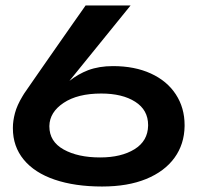

<svg xmlns="http://www.w3.org/2000/svg" viewBox="-20 -667 738 700"><path d="M392 -426Q471 -426 530 -399Q589 -372 621 -323Q653 -274 653 -211Q653 -209 653 -207Q652 -141 616 -91.5Q580 -42 513 -14.5Q446 13 352 13Q253 13 179.5 -12Q106 -37 66.5 -85Q27 -133 27 -199Q27 -200 27 -202Q27 -226 34.5 -254.5Q42 -283 62 -316Q65 -322 79.5 -342.5Q94 -363 114.5 -393Q135 -423 159 -457Q183 -491 206.5 -525Q230 -559 249.5 -586.5Q269 -614 280.5 -630.5Q292 -647 292 -647H456L233 -372Q265 -397 301 -411Q341 -426 392 -426ZM345 -93Q422 -93 470.5 -123Q519 -153 520 -209Q520 -210 520 -211Q520 -266 473 -296Q426 -326 349 -326Q263 -326 212 -292Q161 -258 160 -208Q160 -207 160 -206Q160 -151 212 -122Q264 -93 345 -93Z"/></svg>

Font: Syne Modified
Style: Bold
Weight: 700
Designer: Lucas Descroix
Foundry: Bonjour Monde
Version: Version 2.200